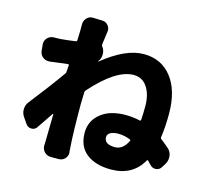

<svg xmlns="http://www.w3.org/2000/svg" viewBox="-120 -954 1239 1145"><g transform="rotate(15 500.0 -381.5)"><path d="M641.6 -103.5Q690.4 -103.5 718.8 -162.1Q722.7 -168.9 714.8 -171.9Q677.7 -186.5 641.6 -186.5Q613.3 -186.5 594.2 -176.8Q575.2 -167 575.2 -148.4Q575.2 -103.5 641.6 -103.5ZM410.2 -677.7Q409.2 -670.9 413.1 -665Q428.7 -645.5 428.7 -619.1Q428.7 -595.7 415 -575.2Q414.1 -574.2 413.1 -573.2Q413.1 -572.3 413.6 -571.8Q414.1 -571.3 415 -571.3Q554.7 -684.6 666 -684.6Q775.4 -684.6 838.9 -603Q902.3 -521.5 902.3 -378.9Q902.3 -296.9 892.6 -232.4Q891.6 -224.6 898.4 -220.7Q923.8 -201.2 950.2 -177.7Q967.8 -160.2 970.7 -133.8Q970.7 -129.9 970.7 -126Q970.7 -105.5 960 -86.9L943.4 -60.5Q932.6 -43 911.1 -41Q909.2 -41 907.2 -41Q888.7 -41 875 -55.7Q865.2 -65.4 854.5 -77.1Q848.6 -82 845.7 -75.2Q785.2 31.2 651.4 31.2Q557.6 31.2 501.5 -12.2Q445.3 -55.7 445.3 -141.6Q445.3 -213.9 502 -259.8Q558.6 -305.7 654.3 -305.7Q701.2 -305.7 743.2 -295.9Q750 -293.9 751 -301.8Q753.9 -335.9 753.9 -385.7Q753.9 -459 723.6 -503.9Q693.4 -548.8 639.6 -548.8Q531.2 -548.8 385.7 -384.8Q380.9 -378.9 380.9 -372.1Q378.9 -323.2 378.9 -299.8Q378.9 -127.9 385.7 -33.2Q386.7 -23.4 387.7 -4.9Q388.7 -2.9 388.7 0Q388.7 19.5 375 35.2Q359.4 51.8 335.9 51.8H288.1Q264.6 51.8 248 35.2Q232.4 18.6 232.4 -3.9L233.4 -30.3Q234.4 -128.9 236.3 -197.3Q237.3 -199.2 235.4 -199.7Q233.4 -200.2 232.4 -199.2Q219.7 -179.7 196.3 -145.5Q172.9 -111.3 165 -99.6Q153.3 -82 132.3 -82Q111.3 -82 98.6 -98.6L72.3 -136.7Q58.6 -156.2 58.6 -180.7Q58.6 -208 75.2 -228.5Q176.8 -357.4 243.2 -452.1Q247.1 -458 247.1 -464.8L250 -503.9Q250 -506.8 247.6 -508.8Q245.1 -510.7 243.2 -509.8Q200.2 -504.9 133.8 -496.1Q129.9 -496.1 126 -496.1Q107.4 -496.1 91.8 -507.8Q73.2 -522.5 71.3 -545.9L67.4 -585Q67.4 -587.9 67.4 -589.8Q67.4 -609.4 81.1 -624Q96.7 -640.6 119.1 -641.6Q137.7 -641.6 160.2 -642.6Q214.8 -647.5 252.9 -653.3Q259.8 -654.3 260.7 -661.1Q262.7 -703.1 262.7 -719.7V-760.7Q262.7 -783.2 277.8 -799.3Q293 -815.4 313.5 -815.4Q314.5 -815.4 315.4 -815.4L374 -813.5Q396.5 -813.5 411.1 -794.9Q421.9 -781.2 421.9 -764.6Q421.9 -759.8 420.9 -755.9Q416 -721.7 410.2 -677.7Z"/></g></svg>

Font: Gen Jyuu Gothic Heavy
Style: Bold
Weight: 900
Designer: [Source Han Sans]
Ryoko NISHIZUKA  (kana & ideographs); Paul D. Hunt (Latin, Greek & Cyrillic); Wenlong ZHANG  (bopomofo
Version: Version 1.002.20150607